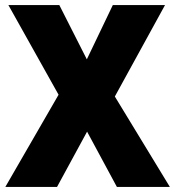

<svg xmlns="http://www.w3.org/2000/svg" viewBox="-20 -785 689 754"><path d="M647 -51H439L322 -268L204 -51H1L210 -413L13 -765H213L321 -552L423 -765H628L431 -406Z"/></svg>

Font: Noto Sans Tamil UI SemiCondensed Black
Style: Regular
Weight: 900
Width: 4
Designer: Jelle Bosma - Monotype Design Team
Foundry: Monotype Imaging Inc.
Version: Version 2.004; ttfautohint (v1.8.4.7-5d5b)